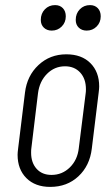

<svg xmlns="http://www.w3.org/2000/svg" viewBox="-20 -725 435 753"><path d="M49 -118Q49 -126 51 -142L78 -362Q86 -428 131 -470Q176 -512 240 -512Q300 -512 334.5 -477.5Q369 -443 369 -386Q369 -378 367 -362L340 -142Q332 -75 287.5 -33.5Q243 8 177 8Q118 8 83.5 -26.5Q49 -61 49 -118ZM289 -144 316 -359Q317 -365 317 -375Q317 -416 294.5 -440.5Q272 -465 235 -465Q194 -465 164.5 -435.5Q135 -406 129 -359L103 -144Q102 -138 102 -126Q102 -87 123.5 -63Q145 -39 182 -39Q224 -39 254 -68.5Q284 -98 289 -144ZM277 -647Q277 -672 293 -688.5Q309 -705 333 -705Q352 -705 363.5 -693Q375 -681 375 -661Q375 -637 359 -621Q343 -605 320 -605Q301 -605 289 -616.5Q277 -628 277 -647ZM140 -647Q140 -672 156 -688.5Q172 -705 196 -705Q215 -705 226.5 -693Q238 -681 238 -661Q238 -637 222 -621Q206 -605 183 -605Q164 -605 152 -616.5Q140 -628 140 -647Z"/></svg>

Font: Barlow Condensed Light
Style: Italic
Weight: 300
Width: 3
Italic angle: -7°
Designer: Jeremy Tribby
Foundry: Tribby Type
Version: Version 1.408